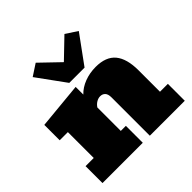

<svg xmlns="http://www.w3.org/2000/svg" viewBox="-202 -993 1176 1176"><g transform="rotate(-45 386.0 -405.5)"><path d="M36.6 0V-146.5H107.4V-370.6H36.6V-503.9L336.9 -532.7V-466.3Q367.2 -498 412.6 -515.4Q458 -532.7 510.3 -532.7Q598.6 -532.7 639.9 -482.7Q681.2 -432.6 681.2 -332V-146.5H749.5V0H446.8V-332Q446.8 -360.4 434.6 -373.3Q422.4 -386.2 402.3 -386.2Q385.7 -386.2 369.4 -376.5Q353 -366.7 341.8 -349.6V-146.5H385.7V0ZM326.7 -577.6 193.4 -761.2 268.6 -810.5 393.1 -690.9 517.6 -810.5 592.8 -761.2 459 -577.6Z"/></g></svg>

Font: Bevan
Style: Regular
Weight: 400
Designer: Vernon Adams
Foundry: Vernon Adams
Version: Version 2.100; ttfautohint (v1.8.3)